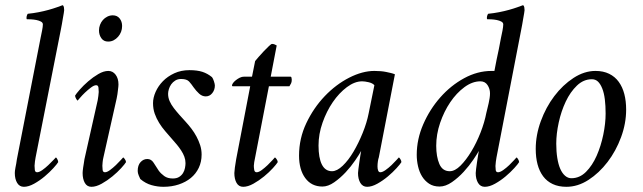

<svg xmlns="http://www.w3.org/2000/svg" viewBox="-20 -713 2475 739"><path d="M136 -566 45 -100Q44 -92 42.5 -83.5Q41 -75 39.5 -68Q38 -61 37.5 -55.5Q37 -50 37 -47Q37 -24 46 -9Q55 6 72 6Q90 6 111.5 -6Q133 -18 152 -34Q171 -50 185.5 -66Q200 -82 204 -89Q204 -94 200.5 -100.5Q197 -107 195 -107Q194 -106 185.5 -97Q177 -88 166 -77.5Q155 -67 143 -58.5Q131 -50 123 -50Q115 -50 114 -59Q113 -68 113 -75Q113 -79 114.5 -91.5Q116 -104 117 -107L214 -598Q216 -607 218 -619Q220 -631 222 -642.5Q224 -654 225.5 -662.5Q227 -671 227 -674Q227 -679 226 -685Q225 -691 221 -693Q213 -690 199 -685Q185 -680 167 -675Q149 -670 128.5 -666Q108 -662 87 -660Q84 -657 82.5 -649.5Q81 -642 83 -639Q89 -639 99.5 -638.5Q110 -638 120 -636Q130 -634 137.5 -630Q145 -626 145 -619Q145 -611 142 -595.5Q139 -580 136 -566Z M414 -654Q403 -654 393 -649Q383 -644 376 -636Q369 -628 365 -617.5Q361 -607 361 -596Q361 -579 370 -566Q379 -553 396 -553Q408 -553 417.5 -558Q427 -563 434.5 -571.5Q442 -580 446 -590.5Q450 -601 450 -613Q450 -630 440.5 -642Q431 -654 414 -654ZM356 -327 305 -100Q304 -92 302.5 -83.5Q301 -75 300 -68Q299 -61 298.5 -55.5Q298 -50 298 -47Q298 -24 306.5 -9Q315 6 332 6Q350 6 371.5 -6Q393 -18 412.5 -34Q432 -50 446.5 -66Q461 -82 465 -89Q465 -94 460.5 -100.5Q456 -107 454 -107Q453 -106 445 -97Q437 -88 426 -77.5Q415 -67 403.5 -58.5Q392 -50 384 -50Q376 -50 375 -59Q374 -68 374 -75Q374 -79 375 -89Q376 -99 378 -107L429 -334Q431 -342 432 -350.5Q433 -359 434 -366.5Q435 -374 435.5 -379.5Q436 -385 436 -388Q436 -411 425 -425.5Q414 -440 397 -440Q379 -440 358.5 -428Q338 -416 319.5 -400Q301 -384 287 -368Q273 -352 269 -345Q269 -340 273 -333Q277 -326 279 -326Q280 -327 288 -336.5Q296 -346 307 -356.5Q318 -367 330 -376Q342 -385 350 -385Q358 -385 359 -375.5Q360 -366 360 -359Q360 -355 358.5 -343.5Q357 -332 356 -327Z M709 -443Q677 -443 651 -431Q625 -419 607 -400.5Q589 -382 579 -359.5Q569 -337 569 -316Q569 -294 575.5 -275.5Q582 -257 592.5 -240Q603 -223 616 -208Q629 -193 642 -178Q652 -167 661 -156Q670 -145 677.5 -133.5Q685 -122 689.5 -110Q694 -98 694 -85Q694 -77 692 -66.5Q690 -56 684.5 -47Q679 -38 669.5 -32Q660 -26 645 -26Q625 -26 612 -35.5Q599 -45 591 -56Q580 -73 571 -87Q562 -101 547 -101Q532 -101 521 -89Q510 -77 510 -55Q510 -47 514 -37.5Q518 -28 520 -24Q540 -7 563 -0.5Q586 6 609 6Q641 6 668 -3Q695 -12 714.5 -28Q734 -44 745 -67Q756 -90 756 -118Q756 -137 750.5 -154Q745 -171 736.5 -187Q728 -203 717 -217.5Q706 -232 694 -245Q682 -258 670.5 -271Q659 -284 649 -297Q639 -310 633 -323.5Q627 -337 627 -352Q627 -360 630 -370Q633 -380 639 -388.5Q645 -397 654.5 -403Q664 -409 677 -409Q699 -409 708 -399Q717 -389 725 -377Q735 -363 746.5 -352.5Q758 -342 772 -342Q787 -342 797 -354.5Q807 -367 807 -384Q807 -389 803.5 -400Q800 -411 796 -416Q779 -430 759 -436.5Q739 -443 709 -443Z M950 -418H920Q911 -418 903 -414Q895 -410 888 -404.5Q881 -399 877 -393.5Q873 -388 873 -384Q873 -382 874 -381.5Q875 -381 876 -381H943L889 -100Q886 -83 884 -68Q882 -53 882 -47Q882 -24 890.5 -9Q899 6 916 6Q934 6 955.5 -6Q977 -18 996.5 -34Q1016 -50 1030.5 -66Q1045 -82 1049 -89Q1049 -94 1044.5 -100.5Q1040 -107 1038 -107Q1037 -106 1029 -97Q1021 -88 1010 -77.5Q999 -67 987.5 -58.5Q976 -50 968 -50Q960 -50 958.5 -59Q957 -68 957 -75Q957 -79 958.5 -89Q960 -99 962 -107L1015 -381H1094Q1098 -387 1100.5 -392.5Q1103 -398 1103 -406Q1103 -410 1102 -414Q1101 -418 1098 -418H1022L1045 -538Q1042 -540 1037 -542Q1032 -544 1027 -544Q1024 -544 1015 -535.5Q1006 -527 995.5 -516Q985 -505 975.5 -494Q966 -483 962 -478Z M1421 -440Q1375 -440 1324 -414Q1273 -388 1230 -343Q1187 -298 1159 -239Q1131 -180 1131 -114Q1131 -60 1155 -27.5Q1179 5 1221 5Q1243 5 1266.5 -11.5Q1290 -28 1310.5 -50Q1331 -72 1347 -95.5Q1363 -119 1370 -132Q1369 -127 1367 -114.5Q1365 -102 1363 -88Q1361 -74 1359.5 -62.5Q1358 -51 1358 -47Q1358 -24 1367 -9Q1376 6 1393 6Q1411 6 1432.5 -6Q1454 -18 1473 -34Q1492 -50 1506.5 -66Q1521 -82 1525 -89Q1525 -94 1521 -100.5Q1517 -107 1515 -107Q1514 -106 1506 -97Q1498 -88 1487 -77.5Q1476 -67 1464 -58.5Q1452 -50 1444 -50Q1438 -50 1435.5 -56.5Q1433 -63 1433 -72Q1433 -82 1434.5 -92Q1436 -102 1438 -107L1500 -427Q1493 -430 1484.5 -432Q1476 -434 1466.5 -436Q1457 -438 1445.5 -439Q1434 -440 1421 -440ZM1374 -400Q1384 -400 1399 -396.5Q1414 -393 1421 -385L1399 -277Q1392 -241 1376 -201.5Q1360 -162 1340.5 -129Q1321 -96 1299 -75Q1277 -54 1258 -54Q1232 -54 1219 -79.5Q1206 -105 1206 -153Q1206 -197 1221.5 -241Q1237 -285 1261 -320Q1285 -355 1315 -377.5Q1345 -400 1374 -400Z M1711 -54Q1683 -54 1671 -82Q1659 -110 1659 -152Q1659 -196 1674 -240Q1689 -284 1713 -319.5Q1737 -355 1767.5 -377.5Q1798 -400 1829 -400Q1847 -400 1856.5 -385.5Q1866 -371 1866 -354Q1866 -345 1864.5 -335.5Q1863 -326 1861 -316.5Q1859 -307 1856.5 -297.5Q1854 -288 1852 -279Q1845 -242 1829.5 -202.5Q1814 -163 1794 -130Q1774 -97 1752.5 -75.5Q1731 -54 1711 -54ZM1672 5Q1695 5 1719.5 -12Q1744 -29 1765 -52Q1786 -75 1801.5 -98Q1817 -121 1823 -132Q1822 -127 1820 -114.5Q1818 -102 1816 -88.5Q1814 -75 1812.5 -63Q1811 -51 1811 -47Q1811 -24 1820 -9Q1829 6 1846 6Q1864 6 1885.5 -6Q1907 -18 1926 -34Q1945 -50 1959.5 -66Q1974 -82 1978 -89Q1978 -94 1974 -100.5Q1970 -107 1968 -107Q1967 -106 1959 -97Q1951 -88 1940 -77.5Q1929 -67 1917 -58.5Q1905 -50 1897 -50Q1889 -50 1888 -58.5Q1887 -67 1887 -74Q1887 -78 1888.5 -91Q1890 -104 1891 -107L1986 -598Q1988 -607 1990 -619Q1992 -631 1994 -642.5Q1996 -654 1997.5 -662.5Q1999 -671 1999 -674Q1999 -679 1998 -685Q1997 -691 1993 -693Q1985 -690 1971 -685Q1957 -680 1939 -675Q1921 -670 1900.5 -666Q1880 -662 1859 -660Q1856 -657 1854.5 -649.5Q1853 -642 1855 -639Q1861 -639 1871.5 -638.5Q1882 -638 1892 -636Q1902 -634 1909.5 -630Q1917 -626 1917 -619Q1917 -611 1914 -595Q1911 -579 1908 -566Q1904 -546 1900 -524Q1896 -506 1891.5 -484Q1887 -462 1883 -440Q1882 -440 1877.5 -440Q1873 -440 1872 -440Q1818 -440 1766.5 -412Q1715 -384 1674.5 -338Q1634 -292 1609 -234.5Q1584 -177 1584 -117Q1584 -95 1589 -73Q1594 -51 1604.5 -34Q1615 -17 1631.5 -6Q1648 5 1672 5Z M2258 -408Q2272 -408 2281.5 -399Q2291 -390 2298 -372.5Q2305 -355 2308 -330.5Q2311 -306 2311 -276Q2311 -238 2302 -194.5Q2293 -151 2276.5 -113.5Q2260 -76 2235.5 -51.5Q2211 -27 2179 -27Q2166 -27 2155 -36.5Q2144 -46 2136.5 -63Q2129 -80 2125 -105Q2121 -130 2121 -160Q2121 -198 2130.5 -241.5Q2140 -285 2157.5 -322Q2175 -359 2200.5 -383.5Q2226 -408 2258 -408ZM2272 -440Q2229 -440 2187.5 -413Q2146 -386 2113.5 -343Q2081 -300 2061.5 -246.5Q2042 -193 2042 -140Q2042 -107 2049 -80.5Q2056 -54 2070.5 -34.5Q2085 -15 2107.5 -4.5Q2130 6 2160 6Q2204 6 2245 -20.5Q2286 -47 2318.5 -89.5Q2351 -132 2370.5 -185Q2390 -238 2390 -291Q2390 -324 2383 -351Q2376 -378 2361.5 -398Q2347 -418 2324.5 -429Q2302 -440 2272 -440Z"/></svg>

Font: Vermiglione
Style: Italic
Weight: 400
Italic angle: -11°
Version: Version 1.105